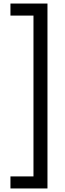

<svg xmlns="http://www.w3.org/2000/svg" viewBox="-20 -871 366 1084"><path d="M39 193V125H169V-783H39V-851H248V193Z"/></svg>

Font: Noto Sans Tamil UI ExtraCondensed
Style: Regular
Weight: 400
Width: 2
Designer: Jelle Bosma - Monotype Design Team
Foundry: Monotype Imaging Inc.
Version: Version 2.004